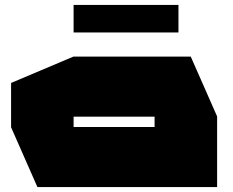

<svg xmlns="http://www.w3.org/2000/svg" viewBox="-20 -760 947 780"><path d="M279 -286V-530H755L862 -287V-286ZM132 0 25 -243V-244H608V0ZM25 -244V-423L278 -530H279V-244ZM608 0V-286H862V0ZM279 -628V-740H705V-628Z"/></svg>

Font: Foldit Thin Black
Style: Regular
Weight: 900
Version: Version 1.003